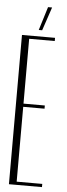

<svg xmlns="http://www.w3.org/2000/svg" viewBox="-58 -869 312 897"><g transform="rotate(5 98.0 -420.0)"><path d="M20 -700V0H175V-15H55V-366H155V-381H55V-685H175V-700ZM149 -840 112 -730H96L130 -840Z"/></g></svg>

Font: Dorsa
Style: Regular
Weight: 400
Version: Version 1.002